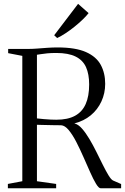

<svg xmlns="http://www.w3.org/2000/svg" viewBox="-20 -1004 666 1024"><path d="M22 0V-23L99 -37.5V-706L23.5 -720.5V-743H129Q152.5 -743 178.2 -745Q204 -747 231.5 -749Q259 -751 287 -751Q383.5 -751 438.8 -726.2Q494 -701.5 517.5 -657.8Q541 -614 541 -557Q541 -506.5 520.8 -462.8Q500.5 -419 463.8 -388.8Q427 -358.5 376.5 -346Q397 -341 417 -318.5Q437 -296 456.5 -263.2Q476 -230.5 494 -194.2Q512 -158 528.2 -125.2Q544.5 -92.5 558.2 -69.8Q572 -47 582.5 -41.5L626 -22.5V0H516.5Q506.5 0 492 -24Q477.5 -48 460.8 -85.8Q444 -123.5 425.2 -166.2Q406.5 -209 386.8 -247.2Q367 -285.5 346.5 -310.2Q326 -335 305.5 -336Q294 -336 275.2 -336.2Q256.5 -336.5 236.8 -337Q217 -337.5 200.5 -337.8Q184 -338 177 -338.5V-37.5L279.5 -23V0ZM280.5 -365.5Q341.5 -365.5 380 -386.5Q418.5 -407.5 437 -449.2Q455.5 -491 455.5 -553.5Q455.5 -608.5 438.8 -645.8Q422 -683 383.5 -702.2Q345 -721.5 280 -721.5Q252 -721.5 231.8 -719.5Q211.5 -717.5 198.2 -715.2Q185 -713 177 -712V-372.5Q194 -370.5 213.5 -368.8Q233 -367 250.8 -366.2Q268.5 -365.5 280.5 -365.5ZM284.5 -801.5 269 -816 396.5 -983.5 452.5 -934Q441 -919 421 -899.8Q401 -880.5 377 -861.2Q353 -842 329 -826.2Q305 -810.5 285.5 -801.5Z"/></svg>

Font: Merriweather 120pt Light
Style: Regular
Weight: 300
Version: Version 2.100